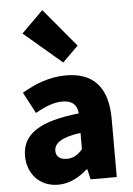

<svg xmlns="http://www.w3.org/2000/svg" viewBox="-63 -999 731 1059"><g transform="rotate(-5 303.0 -469.5)"><path d="M216 14C279 14 332 -15 379 -57H383L396 0H541V-323C541 -501 458 -583 311 -583C222 -583 141 -553 66 -508L128 -391C185 -423 232 -441 277 -441C335 -441 359 -414 363 -368C141 -344 47 -279 47 -159C47 -64 111 14 216 14ZM277 -124C240 -124 216 -140 216 -173C216 -213 252 -245 363 -260V-169C337 -141 313 -124 277 -124ZM302 -655 389 -741 212 -953 92 -834Z"/></g></svg>

Font: Noto Sans CJK KR Black
Style: Regular
Weight: 900
Designer: Ryoko NISHIZUKA (kana & ideographs); Paul D. Hunt (Latin, Greek & Cyrillic); Wenlong ZHANG (bopomofo); Sandoll Communica
Foundry: Adobe Systems Incorporated
Version: Version 1.004;PS 1.004;hotconv 1.0.82;makeotf.lib2.5.63406